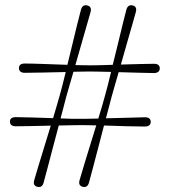

<svg xmlns="http://www.w3.org/2000/svg" viewBox="-20 -723 660 745"><path d="M325 -13.5Q319 6 301.5 2Q283 -2.5 288.5 -23Q294 -42.5 304.5 -77.2Q315 -112 328 -154Q341 -196 353.5 -236.5Q335.5 -237 320.2 -237.2Q305 -237.5 295 -237.5Q280.5 -237.5 257.5 -237Q234.5 -236.5 208 -236Q197 -195.5 185.8 -152.5Q174.5 -109.5 164.8 -72.5Q155 -35.5 149 -13.5Q143.5 6 125.5 2Q107 -2.5 112.5 -23Q118 -42.5 128.5 -77Q139 -111.5 151.8 -153.2Q164.5 -195 177 -235.5Q137 -234.5 99.5 -233.8Q62 -233 41.5 -233Q19 -233 18.5 -251Q18.5 -268.5 41 -268.5Q63 -268.5 103.2 -267.2Q143.5 -266 186 -264.5Q194 -292 200.8 -314.8Q207.5 -337.5 211.5 -352Q216 -367 222 -391Q228 -415 235 -443.5Q190.5 -442.5 145.5 -441.5Q100.5 -440.5 76.5 -440.5Q54 -440.5 53.5 -458.5Q53.5 -476.5 76 -476.5Q100.5 -476.5 148 -474.8Q195.5 -473 241.5 -471.5Q251.5 -512 261.5 -553.8Q271.5 -595.5 280.2 -630.8Q289 -666 294.5 -686.5Q300.5 -706 318.5 -702Q337 -697.5 331.5 -676.5Q325.5 -656 316 -622.5Q306.5 -589 295 -549.2Q283.5 -509.5 272.5 -470.5Q290 -470 304.8 -469.8Q319.5 -469.5 330 -469.5Q344.5 -469.5 367.8 -470Q391 -470.5 417.5 -471.5Q427.5 -512 437.8 -553.8Q448 -595.5 456.5 -630.8Q465 -666 470.5 -686Q476.5 -706 494.5 -702Q513 -697.5 507 -676Q501.5 -656 492 -623Q482.5 -590 471.2 -550.5Q460 -511 449 -472.5Q487 -473.5 522.5 -474.5Q558 -475.5 577.5 -475.5Q599.5 -475.5 600 -458Q599.5 -440 577.5 -439.5Q556 -439.5 518 -440.8Q480 -442 440.5 -443Q431.5 -412.5 424.2 -386.8Q417 -361 412.5 -345.5Q409 -332 403.5 -310.8Q398 -289.5 391 -264Q434 -265 477 -266.2Q520 -267.5 542.5 -268Q564.5 -268 565 -250Q564.5 -232.5 542.5 -232Q518 -232 473 -233.2Q428 -234.5 383.5 -236Q373 -195.5 361.8 -152.5Q350.5 -109.5 340.8 -72.5Q331 -35.5 325 -13.5ZM236.5 -345.5Q233 -332 227.5 -310.8Q222 -289.5 215 -263.5Q239.5 -262.5 260.5 -262Q281.5 -261.5 295 -262Q306.5 -262 323.8 -262.2Q341 -262.5 361.5 -263Q370 -291 376.8 -314Q383.5 -337 387.5 -352Q392 -367.5 398 -391.2Q404 -415 411 -444Q386 -444.5 364.8 -445Q343.5 -445.5 330 -445.5Q318.5 -445.5 301.8 -445.2Q285 -445 265 -444.5Q256 -413.5 248.5 -387.5Q241 -361.5 236.5 -345.5Z"/></svg>

Font: Fraunces 72pt SemiBold
Style: Regular
Weight: 600
Version: Version 1.000;[b76b70a41]